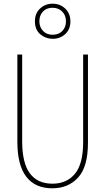

<svg xmlns="http://www.w3.org/2000/svg" viewBox="-20 -1009 570 1039"><path d="M263 10Q170 10 122 -53Q74 -116 74 -241V-714H100V-245Q100 -127 141.5 -71Q183 -15 264 -15Q341 -15 385.5 -68.5Q430 -122 430 -241V-714H456V-237Q456 -106 402.5 -48Q349 10 263 10ZM265 -799Q227 -799 198 -823.5Q169 -848 169 -894Q169 -937 197 -963Q225 -989 265 -989Q305 -989 333 -962.5Q361 -936 361 -893Q361 -850 333 -824.5Q305 -799 265 -799ZM265 -821Q298 -821 317.5 -841.5Q337 -862 337 -894Q337 -926 316.5 -946.5Q296 -967 264 -967Q232 -967 212.5 -946.5Q193 -926 193 -894Q193 -863 212.5 -842Q232 -821 265 -821Z"/></svg>

Font: Noto Sans Mono Condensed Thin
Style: Regular
Weight: 100
Width: 3
Designer: Monotype Design Team
Foundry: Monotype Imaging Inc.
Version: Version 2.014; ttfautohint (v1.8.4.7-5d5b)